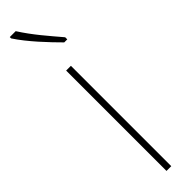

<svg xmlns="http://www.w3.org/2000/svg" viewBox="-274 -738 713 713"><g transform="rotate(-45 83.0 -381.5)"><path d="M42 -763H11V-756C44 -705 102 -644 140 -606H156V-617C117 -663 77 -708 42 -763ZM96 0V-527H71V0Z"/></g></svg>

Font: Noto Sans Oriya ExtCond Thin
Style: Regular
Weight: 100
Width: 2
Designer: Amélie Bonet and Sol Matas
Foundry: Google LLC
Version: Version 2.006